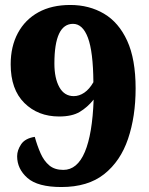

<svg xmlns="http://www.w3.org/2000/svg" viewBox="-20 -744 599 773"><path d="M227 9Q132 9 90.5 -27.5Q49 -64 49 -115Q49 -139 65 -163Q81 -187 120 -193Q130 -157 143.5 -126.5Q157 -96 178.5 -78Q200 -60 235 -60Q291 -60 321.5 -132Q352 -204 357 -343Q332 -312 301 -293.5Q270 -275 218 -275Q133 -275 78 -329.5Q23 -384 23 -485Q23 -557 52 -611Q81 -665 134.5 -694.5Q188 -724 263 -724Q339 -724 398.5 -689Q458 -654 492 -580Q526 -506 526 -388Q526 -275 495.5 -185Q465 -95 399.5 -43Q334 9 227 9ZM277 -357Q299 -357 319.5 -371Q340 -385 356 -413Q355 -536 334 -592Q313 -648 274 -648Q199 -648 199 -488Q199 -429 219 -393Q239 -357 277 -357Z"/></svg>

Font: Noto Serif Tamil Black
Style: Regular
Weight: 900
Designer: Indian Type Foundry, Tom Grace, and the Monotype Design Team
Foundry: Monotype Imaging Inc.
Version: Version 2.004; ttfautohint (v1.8.4.7-5d5b)